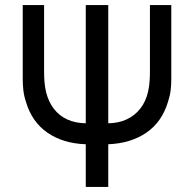

<svg xmlns="http://www.w3.org/2000/svg" viewBox="-20 -740 768 760"><path d="M319.5 -169Q230 -172 168.2 -214.5Q106.5 -257 83 -336Q75 -360 72.5 -382.5Q70 -405 70 -425V-720H154.5V-457.5Q154.5 -436.5 156 -416.5Q157.5 -396.5 162.5 -375Q172.5 -335.5 194.2 -308Q216 -280.5 247.8 -266.5Q279.5 -252.5 319.5 -252V-720H408.5V-252Q449 -252.5 481.5 -267.5Q514 -282.5 536 -311Q558 -339.5 566.5 -379Q571 -399.5 572.2 -419.2Q573.5 -439 573.5 -457.5V-720H658V-425Q658 -403.5 655.5 -382.5Q653 -361.5 645 -337Q621 -257 559.2 -214.8Q497.5 -172.5 408.5 -169V0H319.5Z"/></svg>

Font: Vela Sans Med
Style: Regular
Weight: 500
Designer: Principal design: Mikhail Sharanda - project Manrope.
Design modification: Ravid Balaliev
Foundry: Mikhail Sharanda
Version: Version 1.001